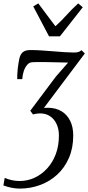

<svg xmlns="http://www.w3.org/2000/svg" viewBox="-41 -857 518 1126"><path d="M75.5 249Q53 249 28.8 244.5Q4.5 240 -21 230.5L-13.5 186.5Q8.5 195.5 30.5 200Q52.5 204.5 74 204.5Q119.5 204.5 160.8 185.8Q202 167 234.5 132Q267 97 285.8 47.8Q304.5 -1.5 304.5 -62.5Q304.5 -99.5 291.2 -128.8Q278 -158 253.2 -175Q228.5 -192 194 -192Q184.5 -192 174.2 -190.5Q164 -189 152.5 -186L136.5 -207.5L286 -407L358.5 -490Q316.5 -491 282.5 -491.8Q248.5 -492.5 222.5 -493Q196.5 -493.5 177.8 -493.2Q159 -493 147 -492Q130.5 -491 118 -476.2Q105.5 -461.5 98.2 -439.5Q91 -417.5 89.5 -393H60Q59.5 -405.5 60.5 -422.8Q61.5 -440 63.5 -458.5Q67.5 -489.5 72.5 -513.2Q77.5 -537 92 -550.2Q106.5 -563.5 137 -563.5Q168 -563.5 203 -561.2Q238 -559 272.8 -556Q307.5 -553 338.2 -551Q369 -549 392 -549Q404.5 -549 415.5 -551.2Q426.5 -553.5 437 -562.5L456.5 -543.5L216.5 -224Q223.5 -224.5 229.5 -224.8Q235.5 -225 238.5 -225Q285.5 -225 319 -205Q352.5 -185 370.5 -148.5Q388.5 -112 388.5 -62.5Q388.5 10.5 363.5 68.5Q338.5 126.5 294.8 166.8Q251 207 194.2 228Q137.5 249 75.5 249ZM246.5 -644 154 -819.5 183.5 -837Q208.5 -803.5 233.5 -770.2Q258.5 -737 284 -703Q321 -736.5 350.5 -769.8Q380 -803 417.5 -837L444.5 -814.5L310.5 -644Z"/></svg>

Font: Merriweather 24pt SemiCondensed Light
Style: Italic
Weight: 300
Width: 4
Italic angle: -7.8°
Designer: Eben Sorkin
Foundry: Eben Sorkin
Version: Version 2.101